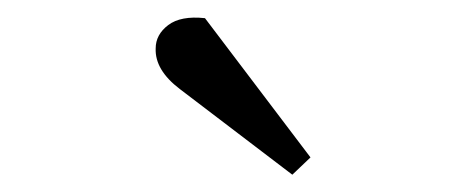

<svg xmlns="http://www.w3.org/2000/svg" viewBox="-20 -785 539 222"><path d="M339 -603 318 -583 188 -682Q159 -704 160 -729Q160 -745 174.5 -756Q189 -767 217 -764Z"/></svg>

Font: Literata 12pt Light
Style: Italic
Weight: 300
Italic angle: -2°
Designer: Latin by Veronika Burian and Jose Scaglione. Greek by Irene Vlachou. Cyrillic by Vera Evstafieva
Foundry: TypeTogether
Version: Version 3.002